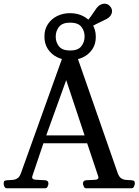

<svg xmlns="http://www.w3.org/2000/svg" viewBox="-33 -1009 743 1029"><path d="M3.4 0Q-4.4 0 -8.8 -7.6Q-13.2 -15.1 -13.2 -24.9Q-13.2 -36.1 -9.5 -39.1Q-5.9 -42 4.4 -43Q16.6 -44.4 31 -44.7Q45.4 -44.9 58.3 -52Q71.3 -59.1 79.1 -80.6L302.7 -703.6H380.9L598.1 -80.6Q606 -59.1 618.7 -52Q631.3 -44.9 645.8 -44.7Q660.2 -44.4 671.9 -43Q682.1 -42 685.8 -39.1Q689.5 -36.1 689.5 -24.9Q689.5 -19.5 685.3 -9.8Q681.2 0 672.9 0H428.2Q419.9 0 415.8 -9.8Q411.6 -19.5 411.6 -24.9Q411.6 -41 427.7 -43Q457.5 -44.4 476.1 -45.4Q494.6 -46.4 494.6 -57.6Q494.6 -61 493.2 -64.5L434.1 -241.2H199.7L140.1 -64.5Q139.2 -62 139.2 -58.6Q139.2 -46.4 159.9 -45.7Q180.7 -44.9 210.4 -43Q226.6 -41 226.6 -24.9Q226.6 -19.5 222.4 -9.8Q218.3 0 210 0ZM214.8 -283.2H420.4L321.8 -579.6ZM342.8 -687Q304.7 -687 273.4 -702.4Q242.2 -717.8 223.6 -746.1Q205.1 -774.4 205.1 -813Q205.1 -851.6 223.6 -879.6Q242.2 -907.7 273.4 -923.1Q304.7 -938.5 342.8 -938.5Q380.9 -938.5 412.1 -922.9Q443.4 -907.2 461.9 -878.7Q480.5 -850.1 480.5 -811.5Q480.5 -772.9 461.9 -745.1Q443.4 -717.3 412.1 -702.1Q380.9 -687 342.8 -687ZM342.8 -738.3Q384.8 -738.3 402.6 -760.7Q420.4 -783.2 420.4 -813.5Q420.4 -843.8 402.6 -865.7Q384.8 -887.7 342.8 -887.7Q301.3 -887.7 283.4 -865.2Q265.6 -842.8 265.6 -812.5Q265.6 -782.2 283.4 -760.3Q301.3 -738.3 342.8 -738.3ZM447.8 -860.8 425.3 -883.8Q458.5 -925.8 471.2 -946Q483.9 -966.3 493.2 -975.1Q499.5 -981 508.5 -985.1Q517.6 -989.3 527.3 -989.3Q534.2 -989.3 542 -986.3Q549.8 -983.4 556.2 -976.1Q562 -969.7 564.7 -963.1Q567.4 -956.5 567.4 -949.7Q567.4 -931.2 552.2 -917Q543 -908.2 512.5 -894.5Q481.9 -880.9 447.8 -860.8Z"/></svg>

Font: Gelasio
Style: Regular
Weight: 400
Designer: Eben Sorkin
Foundry: Eben Sorkin
Version: Version 1.008